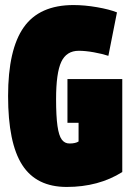

<svg xmlns="http://www.w3.org/2000/svg" viewBox="-20 -730 525 760"><path d="M12 -350Q12 -534 74 -622Q136 -710 271 -710Q315 -710 364 -701.5Q413 -693 443 -681L409 -509Q385 -517 351.5 -523Q318 -529 292 -529Q243 -529 222.5 -485Q202 -441 202 -338Q202 -270 207.5 -231.5Q213 -193 224.5 -177.5Q236 -162 255 -162Q279 -162 291 -170V-244H247V-417H464V-49Q370 10 244 10Q124 10 68 -77Q12 -164 12 -350Z"/></svg>

Font: Georama Condensed Black
Style: Regular
Weight: 900
Width: 3
Designer: Jean-Baptiste Levee
Foundry: Production Type
Version: Version 1.000